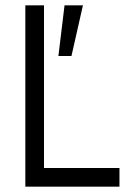

<svg xmlns="http://www.w3.org/2000/svg" viewBox="-20 -700 508 720"><path d="M75 0V-680H145V-70H428V0ZM199 -490 222 -680H291L248 -490Z"/></svg>

Font: Teachers
Style: Regular
Weight: 400
Designer: Alfredo Marco Pradil, Chank Diesel
Version: Version 1.001